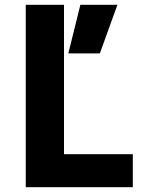

<svg xmlns="http://www.w3.org/2000/svg" viewBox="-20 -778 612 798"><path d="M87 0ZM532 -137V0H87V-758H246V-137ZM314 -758H468L395 -556H264Z"/></svg>

Font: Biryani ExtraBold
Style: Regular
Weight: 800
Designer: Dan Reynolds and Mathieu Reguer
Foundry: Dan Reynolds and Mathieu Reguer
Version: Version 1.004; ttfautohint (v1.1) -l 5 -r 5 -G 72 -x 0 -D la